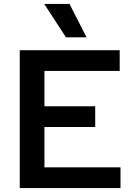

<svg xmlns="http://www.w3.org/2000/svg" viewBox="-20 -952 690 972"><path d="M80 0V-698H586V-593H205V-414H462V-309H205V-105H590V0ZM418 -763H314L204 -932H332Z"/></svg>

Font: Azeret Mono Thin Medium
Style: Regular
Weight: 500
Version: Version 1.002